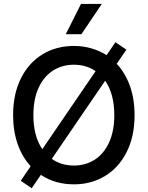

<svg xmlns="http://www.w3.org/2000/svg" viewBox="-20 -958 775 1008"><path d="M88.9 -8.8 141.1 -85.4Q96.7 -133.3 72.8 -201.4Q48.8 -269.5 48.8 -353.5Q48.8 -464.4 89.8 -546.6Q130.9 -628.9 203.4 -672.9Q275.9 -716.8 368.2 -716.8Q415.5 -716.8 459 -704.3Q502.4 -691.9 539.6 -668.5L585.9 -736.3L643.6 -697.3L592.8 -623Q637.7 -575.2 662.1 -506.8Q686.5 -438.5 686.5 -353.5Q686.5 -243.2 645.5 -160.9Q604.5 -78.6 532 -34.4Q459.5 9.8 368.2 9.8Q269.5 9.8 194.3 -40L146.5 30.3ZM532.2 -534.2 252 -124Q301.3 -88.9 368.2 -88.9Q429.2 -88.9 477.3 -119.6Q525.4 -150.4 552.7 -210.2Q580.1 -270 580.1 -353.5Q580.1 -464.8 532.2 -534.2ZM202.1 -174.8 481.9 -584.5Q432.6 -618.2 368.2 -618.2Q306.6 -618.2 258.3 -587.4Q210 -556.6 182.6 -497.1Q155.3 -437.5 155.3 -353.5Q155.3 -243.2 202.1 -174.8ZM405.3 -937.5H514.6L407.2 -778.3H325.2Z"/></svg>

Font: Pretendard JP Medium
Style: Regular
Weight: 500
Designer: Base glyphs from Inter by Rasmus Andersson; Hangeul glyphs from Noto Sans CJK(Source Han Sans) by Jang Soo-young and Kan
Foundry: Kil Hyung-jin
Version: Version 1.309